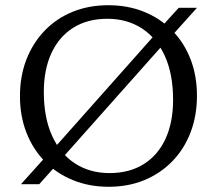

<svg xmlns="http://www.w3.org/2000/svg" viewBox="-20 -706 832 736"><path d="M187 -137.5 581 -581 596.5 -600.5 665 -676H735L632.5 -562L608.5 -538.5L214.5 -95.5L198.5 -76L130.5 0H60.5L163 -114ZM395 -686Q470 -686 532.2 -660.8Q594.5 -635.5 640 -589.2Q685.5 -543 710.2 -479.5Q735 -416 735 -339Q735 -262.5 710.5 -198.5Q686 -134.5 640.5 -87.8Q595 -41 533.2 -15.5Q471.5 10 396.5 10Q322 10 259.5 -15.5Q197 -41 151.8 -87.2Q106.5 -133.5 81.5 -197.2Q56.5 -261 56.5 -337Q56.5 -414 81.2 -477.8Q106 -541.5 151.2 -588.5Q196.5 -635.5 258.5 -660.8Q320.5 -686 395 -686ZM400 -42.5Q476 -42.5 530.8 -76.8Q585.5 -111 614.5 -174Q643.5 -237 643.5 -323Q643.5 -422 612 -491.2Q580.5 -560.5 523.8 -597.2Q467 -634 391.5 -634Q315.5 -634 261 -599.8Q206.5 -565.5 177.2 -502.5Q148 -439.5 148 -353.5Q148 -255 179.8 -185.2Q211.5 -115.5 268.2 -79Q325 -42.5 400 -42.5Z"/></svg>

Font: Newsreader 16pt 16pt
Style: Regular
Weight: 400
Version: Version 1.003